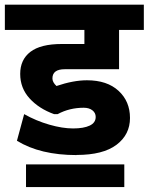

<svg xmlns="http://www.w3.org/2000/svg" viewBox="-35 -651 623 806"><path d="M486.8 39.1V134.3H74.2V39.1ZM286.6 -0.5V0Q133.8 0 36.1 -60.1L66.4 -171.9Q116.7 -143.6 171.9 -127.7Q227.1 -111.8 271.7 -111.8Q316.4 -111.8 341.6 -123.8Q366.7 -135.7 366.7 -160.2Q366.7 -177.2 352.8 -188Q338.9 -198.7 316.4 -198.7Q256.8 -198.7 207 -171.9H191.9Q128.4 -194.8 89.1 -238Q49.8 -281.2 49.8 -340.8Q49.8 -400.4 92.5 -433.3Q135.3 -466.3 224.6 -466.3H319.3V-525.4H-14.6V-631.3H568.8V-525.4H464.8V-360.4H236.8Q185.1 -360.4 185.1 -321.8Q185.1 -305.7 202.1 -290Q272.9 -314 330.1 -314Q414.6 -314 462.6 -269.8Q510.7 -225.6 510.7 -155.8Q510.7 -85.9 454.1 -43.2Q397.5 -0.5 286.6 -0.5Z"/></svg>

Font: Yantramanav Black
Style: Regular
Weight: 900
Version: Version 1.001;PS 1.0;hotconv 1.0.72;makeotf.lib2.5.5900; ttf